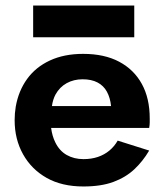

<svg xmlns="http://www.w3.org/2000/svg" viewBox="-20 -665 595 695"><path d="M100 -645H466V-530H100ZM165 -202Q169 -172 180 -150Q195 -119 221.5 -104Q248 -89 282 -89Q311 -89 334.5 -97Q358 -105 376 -120Q394 -135 406 -156L520 -120Q497 -81 466 -52Q435 -23 390.5 -6.5Q346 10 282 10Q204 10 149 -21Q94 -52 63.5 -106.5Q33 -161 33 -230Q33 -243 34 -255Q35 -267 37 -279Q47 -336 78 -379Q109 -422 160.5 -446Q212 -470 281 -470Q358 -470 411.5 -441.5Q465 -413 493.5 -361Q522 -309 522 -236V-222Q522 -213 520 -202ZM382 -281Q379 -311 367 -333Q355 -355 333 -366.5Q311 -378 279 -378Q247 -378 221.5 -364Q196 -350 181 -323Q171 -304 168 -281Z"/></svg>

Font: Venryn Sans SemiBold
Style: Regular
Weight: 600
Designer: Owen Earl, indestructible type* (font) & Cristiano Sobral (main changes)
Version: Version 3.60;October 28, 2020;FontCreator 13.0.0.2681 64-bit